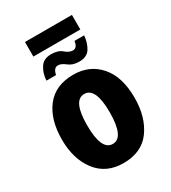

<svg xmlns="http://www.w3.org/2000/svg" viewBox="-206 -958 957 1073"><g transform="rotate(-30 272.0 -421.0)"><path d="M505 -276Q505 -412 440.5 -485.5Q376 -559 272 -559Q156 -559 96 -482Q36 -405 36 -276Q36 -150 97.5 -70Q159 10 270 10Q388 10 446.5 -71Q505 -152 505 -276ZM198 -275Q198 -435 271 -435Q344 -435 344 -276Q344 -113 271 -113Q198 -113 198 -275ZM130 -758H433V-852H130ZM126 -605H188Q196 -647 224 -647Q245 -647 271 -626Q297 -605 339 -605Q389 -605 410 -638.5Q431 -672 435 -719H373Q367 -677 340 -677Q315 -677 291 -698.5Q267 -720 221 -720Q174 -720 151.5 -686.5Q129 -653 126 -605Z"/></g></svg>

Font: Noto Sans Display SemiCondensed Extra
Style: Regular
Weight: 800
Width: 4
Designer: Monotype Design Team
Foundry: Monotype Imaging Inc.
Version: Version 1.900